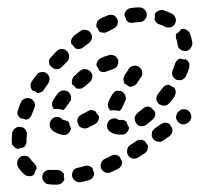

<svg xmlns="http://www.w3.org/2000/svg" viewBox="-20 -394 543 522"><path d="M144 106Q140 108 136 108Q132 108 128 108Q120 108 113 107Q105 107 100 100Q94 94 95 86Q96 77 102 72Q109 67 117 68Q122 68 128 68Q132 68 135 68Q141 68 146 71Q151 74 154 79Q153 84 154 90Q155 91 155 93Q155 95 153 98Q152 100 150 102Q147 105 144 106ZM232 89Q236 83 236 77Q235 75 235 73Q232 69 232 64Q228 59 222 57Q217 56 211 57Q202 60 192 62Q184 63 179 70Q175 77 176 85Q177 89 179 92Q182 96 185 98Q188 100 192 101Q196 102 200 101Q211 99 221 96Q228 94 232 89ZM53 84Q49 83 46 80Q36 71 29 60Q27 57 27 53Q26 49 27 45Q28 41 30 38Q32 34 36 32Q39 30 43 30Q47 29 51 30Q55 31 58 33Q61 35 63 39Q67 45 73 50Q76 53 78 57Q79 60 80 64Q78 66 77 68Q74 74 73 80Q71 82 67 84Q64 85 61 85Q57 85 53 84ZM307 60Q310 57 311 54Q312 51 312 49Q312 46 312 44Q310 42 309 40Q307 36 305 32Q304 31 302 30Q300 29 299 28Q295 27 291 27Q287 28 283 29Q274 34 265 38Q258 41 255 49Q252 57 255 64Q257 68 260 71Q263 73 266 75Q270 76 274 76Q278 76 282 74Q291 70 301 65Q305 63 307 60ZM381 13Q383 7 382 1Q380 -1 378 -4Q376 -7 374 -10Q372 -11 370 -12Q369 -13 366 -14Q363 -14 359 -14Q355 -13 351 -11Q343 -5 334 0Q327 5 326 13Q324 21 328 28Q330 31 333 34Q337 36 341 37Q344 38 348 37Q352 36 356 34Q364 29 373 23Q379 19 381 13ZM13 -1Q12 -5 12 -9Q12 -20 13 -32Q14 -40 21 -45Q27 -50 35 -49Q44 -48 49 -42Q54 -35 53 -27Q52 -18 52 -9Q52 -4 50 0Q48 4 44 7Q41 7 39 8Q33 9 28 11Q25 10 23 9Q20 7 18 5Q15 2 13 -1ZM448 -34Q450 -40 448 -46Q446 -49 444 -52Q442 -54 441 -57Q439 -58 437 -59Q435 -60 432 -60Q429 -61 425 -60Q421 -59 418 -57L401 -45Q398 -42 395 -39Q393 -36 393 -32Q392 -28 393 -24Q394 -20 396 -17Q401 -10 409 -9Q417 -7 424 -12L441 -24Q446 -28 448 -34ZM170 -36Q168 -33 165 -31Q162 -28 158 -27Q154 -27 150 -27Q142 -29 135 -32Q127 -35 121 -41Q115 -47 115 -55Q115 -64 121 -70Q126 -76 135 -76Q143 -76 149 -70Q150 -69 152 -68Q154 -67 157 -67Q160 -66 163 -65Q166 -63 168 -60Q169 -52 173 -45Q173 -45 173 -44Q173 -44 173 -44Q173 -44 173 -44Q172 -40 170 -36ZM312 -28Q320 -28 325 -34Q330 -39 331 -47Q327 -53 325 -59Q325 -61 324 -63Q321 -65 318 -67Q314 -68 310 -68Q308 -68 307 -68Q304 -68 303 -68Q302 -68 302 -68Q299 -71 295 -72Q291 -72 288 -72Q284 -71 280 -69Q277 -67 275 -64Q270 -57 271 -49Q272 -41 279 -36Q290 -28 307 -28Q309 -28 312 -28ZM245 -62Q247 -66 248 -69Q249 -72 249 -75Q249 -77 248 -80Q247 -81 246 -82Q242 -86 240 -91Q235 -94 229 -95Q224 -95 219 -92Q210 -87 201 -82Q194 -79 191 -71Q189 -63 193 -56Q194 -52 197 -49Q201 -47 204 -46Q208 -44 212 -45Q216 -45 220 -47Q229 -52 239 -57Q242 -59 245 -62ZM363 -51Q355 -52 350 -59Q348 -62 347 -66Q346 -70 346 -74Q347 -78 349 -81Q351 -84 354 -87Q359 -91 369 -99Q373 -103 379 -104Q385 -105 390 -102Q394 -98 398 -94Q399 -93 400 -92Q401 -90 402 -88Q402 -85 402 -83Q402 -79 400 -75Q398 -72 395 -69Q392 -67 389 -64L388 -63Q385 -61 382 -58Q380 -57 378 -55Q372 -50 363 -51ZM500 -74Q501 -82 496 -89Q494 -92 491 -94Q487 -96 483 -97Q480 -97 476 -97Q472 -96 468 -93L467 -92Q464 -90 462 -87Q460 -83 459 -79Q458 -76 459 -72Q460 -68 462 -65Q467 -58 475 -56Q483 -55 490 -60L492 -61Q498 -65 500 -74ZM37 -116Q40 -123 48 -126Q55 -129 63 -126Q70 -123 74 -115Q77 -108 73 -100Q70 -91 66 -82Q65 -78 62 -75Q60 -72 56 -70Q55 -70 53 -69Q51 -69 50 -69Q44 -71 38 -72Q37 -72 36 -72Q31 -76 28 -82Q26 -89 29 -95Q32 -105 37 -116ZM285 -137Q287 -140 290 -143Q293 -146 297 -147Q300 -148 304 -147Q308 -147 312 -145Q319 -141 321 -133Q324 -125 320 -118Q315 -109 312 -101Q310 -98 309 -96Q307 -94 304 -92Q303 -93 301 -93Q293 -95 284 -94Q282 -94 281 -93Q275 -98 274 -104Q272 -111 275 -117Q279 -127 285 -137ZM122 -115Q122 -119 125 -122Q130 -131 138 -141Q143 -147 151 -148Q159 -149 166 -144Q169 -141 171 -138Q173 -135 173 -131Q174 -127 173 -123Q172 -119 169 -116Q163 -108 158 -101Q157 -99 155 -97Q154 -96 152 -95Q152 -95 151 -95Q143 -98 134 -98Q131 -98 127 -97Q125 -99 124 -102Q122 -104 122 -107Q121 -111 122 -115ZM457 -139Q458 -142 458 -146Q457 -149 456 -151Q455 -154 453 -156Q452 -156 451 -157Q446 -159 441 -163Q435 -164 430 -162Q425 -159 422 -155Q416 -147 410 -139Q405 -133 405 -125Q406 -117 412 -111Q416 -109 419 -108Q423 -106 427 -107Q431 -107 435 -109Q438 -111 441 -114Q448 -122 454 -131Q456 -135 457 -139ZM79 -190Q83 -197 92 -198Q100 -200 106 -195Q110 -193 112 -189Q114 -186 115 -182Q115 -178 114 -174Q113 -170 111 -167Q105 -159 100 -151Q98 -147 95 -145Q91 -143 88 -142Q86 -142 84 -141Q82 -141 81 -142Q77 -145 72 -147Q70 -148 68 -148Q64 -153 63 -160Q63 -167 66 -172Q72 -181 79 -190ZM198 -202Q205 -207 213 -206Q221 -205 227 -198Q232 -192 231 -184Q230 -176 223 -170Q216 -164 209 -158Q204 -154 199 -153Q193 -152 187 -154Q184 -158 180 -162Q179 -163 177 -163Q174 -169 176 -176Q177 -183 182 -187Q190 -195 198 -202ZM316 -182Q317 -186 319 -190L328 -203L330 -207Q335 -214 343 -215Q351 -217 358 -212Q361 -210 363 -207Q366 -204 366 -200Q367 -196 367 -192Q366 -188 364 -185L361 -181L352 -167Q350 -164 346 -162Q343 -160 339 -159Q337 -158 335 -158Q333 -158 331 -159Q327 -162 322 -165Q321 -166 319 -166Q318 -168 317 -170Q316 -172 316 -175Q315 -178 316 -182ZM494 -223Q491 -229 485 -233Q478 -232 472 -234Q471 -234 470 -235Q469 -234 468 -234Q467 -234 466 -233Q462 -231 460 -228Q457 -225 456 -221Q453 -213 450 -204Q446 -196 449 -188Q452 -181 460 -177Q464 -176 468 -176Q472 -176 475 -177Q479 -179 482 -182Q485 -184 486 -188Q491 -199 494 -209Q496 -216 494 -223ZM276 -244Q280 -245 284 -245Q288 -244 292 -242Q295 -241 298 -237Q300 -234 301 -231Q303 -223 299 -215Q295 -208 287 -206Q279 -203 270 -200Q267 -198 263 -198Q259 -198 255 -199Q254 -200 253 -200Q251 -201 250 -202Q248 -208 244 -213Q243 -213 243 -214Q241 -221 245 -227Q248 -233 254 -236Q265 -241 276 -244ZM134 -255Q140 -261 148 -261Q156 -261 162 -255Q168 -249 168 -241Q168 -232 162 -226Q155 -219 148 -212Q144 -208 138 -206Q132 -205 127 -207Q123 -210 119 -213Q118 -215 116 -216Q113 -221 113 -228Q114 -234 119 -239Q126 -247 134 -255ZM487 -313Q481 -317 473 -315Q470 -311 466 -307Q463 -304 459 -302Q458 -299 458 -295Q458 -292 459 -289Q462 -281 463 -273Q463 -269 465 -265Q467 -262 470 -260Q473 -257 477 -256Q481 -255 485 -255Q493 -256 498 -263Q503 -269 503 -277Q501 -290 497 -302Q494 -309 487 -313ZM176 -291Q178 -294 181 -297Q190 -303 198 -309Q202 -312 205 -313Q209 -313 213 -313Q217 -312 221 -310Q224 -308 226 -305Q231 -298 230 -290Q228 -282 222 -277Q213 -271 206 -265Q201 -261 195 -261Q189 -260 184 -263Q181 -267 178 -271Q176 -272 175 -273Q174 -276 173 -278Q173 -281 173 -283Q174 -287 176 -291ZM246 -338Q249 -341 253 -343Q262 -348 272 -352Q280 -355 288 -353Q295 -350 299 -342Q302 -334 299 -327Q296 -319 288 -316Q280 -312 271 -307Q267 -305 263 -305Q259 -305 256 -306Q254 -306 252 -307Q251 -308 249 -309Q247 -314 245 -318Q243 -319 242 -321Q242 -323 242 -326Q242 -329 243 -331Q244 -335 246 -338ZM447 -357Q455 -353 457 -345Q460 -338 456 -330Q452 -323 445 -320Q437 -318 429 -321Q422 -325 413 -328Q408 -329 405 -333Q401 -337 400 -342Q402 -348 401 -355Q401 -356 401 -356Q405 -362 411 -365Q418 -368 425 -366Q437 -362 447 -357ZM358 -374Q367 -374 373 -368Q379 -363 379 -354Q379 -346 373 -340Q368 -334 359 -334Q351 -334 341 -332Q336 -331 331 -333Q326 -335 323 -340Q322 -346 319 -351Q319 -352 318 -353Q319 -360 323 -365Q328 -371 335 -372Q347 -374 358 -374Z"/></svg>

Font: FRB American Cursive Dashed
Style: Bold Italic
Weight: 700
Italic angle: -25°
Version: Version 2.0;Modular Font Editor K font №1